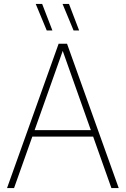

<svg xmlns="http://www.w3.org/2000/svg" viewBox="-20 -964 644 984"><path d="M16 0 280.5 -740H323.5L588.5 0H551L295.5 -720H307.5L52 0ZM132.5 -264 142.5 -297H461.5L471.5 -264ZM357 -808 300.5 -944H333.5L385.5 -808ZM219.5 -808 163 -944H196L248.5 -808Z"/></svg>

Font: Encode Sans SC SemiCondensed Thin
Style: Regular
Weight: 250
Width: 4
Designer: Multiple Designers
Foundry: Impallari Type
Version: Version 3.002